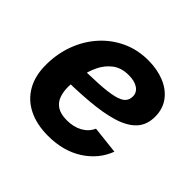

<svg xmlns="http://www.w3.org/2000/svg" viewBox="-141 -702 867 867"><g transform="rotate(45 292.0 -269.0)"><path d="M266.6 11.7Q193.8 11.7 140.9 -14.9Q87.9 -41.5 59.8 -92.3Q31.7 -143.1 33.2 -214.8Q34.2 -283.7 57.4 -344.5Q80.6 -405.3 122.3 -451.4Q164.1 -497.6 220.9 -523.9Q277.8 -550.3 345.7 -550.3Q403.8 -550.3 449.5 -531.5Q495.1 -512.7 521.5 -477.1Q547.9 -441.4 547.9 -391.6Q547.9 -339.8 518.1 -307.1Q488.3 -274.4 430.2 -256.3Q372.1 -238.3 287.1 -231.2Q202.1 -224.1 92.3 -224.1L107.4 -313.5Q201.2 -313.5 260.7 -316.9Q320.3 -320.3 353.3 -328.4Q386.2 -336.4 399.2 -350.3Q412.1 -364.3 412.1 -385.3Q412.1 -410.6 390.4 -425.5Q368.7 -440.4 330.6 -440.4Q283.7 -440.4 253.2 -417Q222.7 -393.6 205.6 -357.7Q188.5 -321.8 181.6 -282.7Q174.8 -243.7 174.3 -211.9Q173.8 -179.7 182.9 -153.8Q191.9 -127.9 214.6 -113Q237.3 -98.1 277.3 -98.1Q320.3 -98.1 351.8 -115.7Q383.3 -133.3 397 -164.6L529.3 -149.9Q502 -77.1 432.9 -32.7Q363.8 11.7 266.6 11.7Z"/></g></svg>

Font: Inter 17pt
Style: Bold Italic
Weight: 700
Italic angle: -9.3988°
Version: Version 4.001;git-66647c0bb